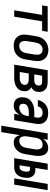

<svg xmlns="http://www.w3.org/2000/svg" viewBox="1107 -1688 786 3040"><g transform="rotate(90 1500.0 -168.0)"><path d="M143 0 216 -442H65L80 -530H483L468 -442H318L244 0Z M704 8Q675 8 647 2Q619 -4 596 -19Q573 -34 557 -57Q541 -80 534 -107Q527 -134 527.5 -163Q528 -192 533 -221L554 -351Q559 -377 567 -401.5Q575 -426 590 -448.5Q605 -471 626 -489Q647 -507 671 -518.5Q695 -530 720.5 -535.5Q746 -541 772 -541Q801 -541 828.5 -533.5Q856 -526 879 -511Q902 -496 918 -473Q934 -450 941 -423Q948 -396 947.5 -367Q947 -338 942 -309L921 -179Q917 -153 908.5 -128.5Q900 -104 885 -81.5Q870 -59 849.5 -41Q829 -23 804.5 -11.5Q780 0 754.5 4Q729 8 704 8ZM706 -80Q727 -80 748.5 -88Q770 -96 786 -113Q802 -130 810 -151Q818 -172 822 -193L843 -323Q847 -345 846.5 -368Q846 -391 837 -410Q828 -429 809 -439.5Q790 -450 767 -450Q746 -450 725 -441.5Q704 -433 688.5 -416.5Q673 -400 665 -379Q657 -358 653 -337L632 -207Q629 -192 628.5 -177Q628 -162 630 -148Q632 -134 637.5 -121Q643 -108 653 -98Q663 -88 677 -84Q691 -80 706 -80Z M1004 0 1092 -530H1276Q1299 -530 1322 -526.5Q1345 -523 1364.5 -514Q1384 -505 1400 -489.5Q1416 -474 1424.5 -454Q1433 -434 1435 -411Q1437 -388 1433 -365Q1431 -350 1426 -335.5Q1421 -321 1411 -308.5Q1401 -296 1388 -287Q1375 -278 1361 -271Q1378 -262 1392 -248.5Q1406 -235 1414 -218Q1422 -201 1424 -180.5Q1426 -160 1422 -139Q1419 -117 1409.5 -95.5Q1400 -74 1383 -57.5Q1366 -41 1345.5 -29.5Q1325 -18 1302.5 -11.5Q1280 -5 1258 -2.5Q1236 0 1214 0ZM1158 -318H1256Q1269 -318 1282 -321Q1295 -324 1306.5 -331.5Q1318 -339 1325 -351Q1332 -363 1334 -376Q1336 -390 1333.5 -403Q1331 -416 1323 -425Q1315 -434 1302 -438Q1289 -442 1276 -442H1179ZM1120 -88H1214Q1225 -88 1236.5 -89Q1248 -90 1259.5 -93Q1271 -96 1281.5 -101Q1292 -106 1301.5 -114Q1311 -122 1316.5 -132.5Q1322 -143 1323 -154Q1326 -172 1320.5 -188Q1315 -204 1302 -213.5Q1289 -223 1272 -226.5Q1255 -230 1237 -230H1144Z M1653 8Q1620 8 1590.5 -3.5Q1561 -15 1543.5 -40Q1526 -65 1522 -98Q1518 -131 1523 -163Q1527 -188 1538 -213Q1549 -238 1569 -256.5Q1589 -275 1613.5 -287.5Q1638 -300 1663.5 -307Q1689 -314 1714.5 -316Q1740 -318 1765 -318H1835L1841 -357Q1844 -375 1842 -393Q1840 -411 1830 -424.5Q1820 -438 1803 -444Q1786 -450 1768 -450Q1751 -450 1734 -446Q1717 -442 1702 -431.5Q1687 -421 1677.5 -406Q1668 -391 1664 -374H1564Q1568 -397 1577.5 -419Q1587 -441 1601.5 -460.5Q1616 -480 1635.5 -495.5Q1655 -511 1677 -520.5Q1699 -530 1722 -534Q1745 -538 1768 -538Q1794 -538 1820.5 -533.5Q1847 -529 1869 -518Q1891 -507 1908 -488.5Q1925 -470 1934 -446Q1943 -422 1943.5 -395.5Q1944 -369 1940 -342L1883 0H1782L1796 -83Q1785 -64 1770 -46.5Q1755 -29 1736 -16.5Q1717 -4 1695.5 2Q1674 8 1653 8ZM1683 -80Q1706 -80 1730 -88.5Q1754 -97 1772.5 -114.5Q1791 -132 1801 -155Q1811 -178 1815 -202L1820 -231H1765Q1751 -231 1737 -230Q1723 -229 1709.5 -226.5Q1696 -224 1682 -219Q1668 -214 1655.5 -206.5Q1643 -199 1635 -186Q1627 -173 1625 -159Q1622 -144 1624 -129Q1626 -114 1633.5 -102.5Q1641 -91 1654.5 -85.5Q1668 -80 1683 -80Z M1970 205 2092 -530H2193L2181 -455Q2192 -474 2208 -490Q2224 -506 2243 -517Q2262 -528 2283 -533Q2304 -538 2325 -538Q2351 -538 2374.5 -529Q2398 -520 2413.5 -502Q2429 -484 2437 -460Q2445 -436 2447.5 -411.5Q2450 -387 2448.5 -360.5Q2447 -334 2442 -309L2421 -179Q2417 -155 2410.5 -132.5Q2404 -110 2392 -88.5Q2380 -67 2363.5 -48.5Q2347 -30 2326 -17Q2305 -4 2281.5 2Q2258 8 2235 8Q2213 8 2192 1.5Q2171 -5 2156.5 -19.5Q2142 -34 2133.5 -53Q2125 -72 2121 -93L2072 205ZM2207 -80Q2229 -80 2250 -88.5Q2271 -97 2286.5 -113.5Q2302 -130 2310 -151Q2318 -172 2322 -193L2343 -323Q2346 -338 2346.5 -353Q2347 -368 2345 -382Q2343 -396 2337.5 -409Q2332 -422 2322 -432Q2312 -442 2298 -446Q2284 -450 2270 -450Q2250 -450 2230.5 -443Q2211 -436 2196.5 -421Q2182 -406 2174.5 -387Q2167 -368 2163 -349L2142 -219Q2139 -203 2138 -187.5Q2137 -172 2138 -157.5Q2139 -143 2143 -128.5Q2147 -114 2155.5 -102.5Q2164 -91 2178 -85.5Q2192 -80 2207 -80Z M2804 0 2892 -530H2991L2903 0ZM2484 0 2572 -530H2671L2639 -335H2665Q2687 -335 2709 -330Q2731 -325 2748 -312.5Q2765 -300 2776 -282Q2787 -264 2792 -242.5Q2797 -221 2796 -198Q2795 -175 2792 -153Q2787 -124 2776 -95.5Q2765 -67 2743.5 -44.5Q2722 -22 2692.5 -11Q2663 0 2635 0ZM2597 -86H2635Q2648 -86 2659.5 -94.5Q2671 -103 2678 -115Q2685 -127 2689 -140Q2693 -153 2695 -166Q2697 -179 2698 -192Q2699 -205 2696.5 -217.5Q2694 -230 2686 -240Q2678 -250 2665 -250H2624Z"/></g></svg>

Font: Iosevka Curly Semibold Oblique
Style: Regular
Weight: 600
Italic angle: -9°
Monospace: yes
Designer: Belleve Invis
Foundry: Belleve Invis
Version: Version 11.1.0; ttfautohint (v1.8.3)